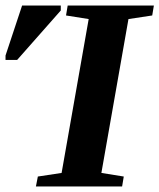

<svg xmlns="http://www.w3.org/2000/svg" viewBox="-23 -675 577 695"><path d="M344 -49 425 -36 419 0H107L114 -36L200 -49L298 -606L216 -619L222 -655H534L528 -619L442 -606ZM-3 -458V-474L57 -655H197V-637L39 -458Z"/></svg>

Font: Libra Serif Modern
Style: Bold Italic
Weight: 700
Italic angle: -12°
Designer: Stefan Peev, Context Ltd
Foundry: Stefan Peev, Context Ltd
Version: Version 1.000